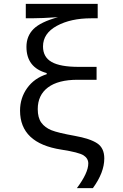

<svg xmlns="http://www.w3.org/2000/svg" viewBox="-20 -780 640 996"><path d="M481 -433.1V-366.2H382.8Q281.7 -366.2 228.8 -326.4Q175.8 -286.6 175.8 -213.9Q175.8 -169.4 194.3 -143.8Q212.9 -118.2 246.8 -104.5Q280.8 -90.8 368.2 -75.2Q447.3 -61 484.1 -36.6Q521 -12.2 521 42Q521 114.7 461.9 195.8H378.9Q438 116.7 438 67.9Q438 42 413.8 26.1Q389.6 10.3 297.9 -3.9Q84 -37.1 84 -206.1Q84 -271.5 120.8 -323Q157.7 -374.5 222.2 -395V-400.9Q117.2 -429.7 117.2 -537.1Q117.2 -592.8 153.8 -629.4Q190.4 -666 280.8 -690.9Q194.8 -685.1 144 -685.1H113.8V-759.8H486.8V-685.1H453.1Q347.2 -685.1 275.1 -646Q203.1 -606.9 203.1 -539.1Q203.1 -483.9 247.8 -458.5Q292.5 -433.1 388.2 -433.1Z"/></svg>

Font: Noto Mono
Style: Regular
Weight: 400
Designer: Monotype Design Team
Foundry: Monotype Imaging Inc.
Version: Version 1.00